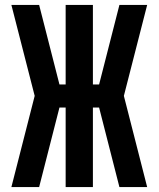

<svg xmlns="http://www.w3.org/2000/svg" viewBox="-20 -755 640 775"><path d="M26 0 120 -368 26 -735H138L220 -414H245V-735H355V-414H380L462 -735H574L480 -368L574 0H462L380 -321H355V0H245V-321H220L138 0Z"/></svg>

Font: R Plex Mono
Style: Bold
Weight: 700
Monospace: yes
Designer: Belleve Invis
Foundry: Belleve Invis
Version: Version 31.8.0